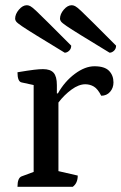

<svg xmlns="http://www.w3.org/2000/svg" viewBox="-20 -716 465 736"><path d="M47 0Q47 -34 63 -40L109 -57V-390L63 -400Q47 -403 47 -439Q89 -446 110 -448.5Q131 -451 145 -451Q173 -451 185.5 -437Q198 -423 198 -390V-358H202Q228 -404 267 -433Q306 -462 342 -462Q381 -462 398 -444.5Q415 -427 415 -400Q415 -379 402 -364Q389 -349 368 -349Q355 -375 340 -384Q325 -393 307 -393Q282 -393 254 -372.5Q226 -352 204 -323V-60L278 -43Q278 -14 259 0ZM228 -514Q159 -556 120 -580Q81 -604 63.5 -616Q46 -628 42 -633.5Q38 -639 38 -644Q38 -662 52.5 -679Q67 -696 83 -696Q89 -696 96 -692.5Q103 -689 118.5 -674.5Q134 -660 165.5 -628.5Q197 -597 253 -541Q253 -529 245 -521.5Q237 -514 228 -514ZM400 -514Q331 -556 292 -580Q253 -604 235.5 -616Q218 -628 214 -633.5Q210 -639 210 -644Q210 -662 224.5 -679Q239 -696 255 -696Q261 -696 268 -692.5Q275 -689 290.5 -674.5Q306 -660 337.5 -628.5Q369 -597 425 -541Q425 -529 417 -521.5Q409 -514 400 -514Z"/></svg>

Font: Petrona Medium
Style: Regular
Weight: 500
Designer: Ringo R. Seeber
Foundry: Ringo R. Seeber
Version: Version 2.001; ttfautohint (v1.8.3)